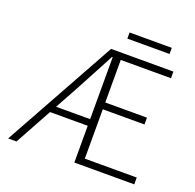

<svg xmlns="http://www.w3.org/2000/svg" viewBox="-134 -919 1078 1060"><g transform="rotate(20 404.5 -389.5)"><path d="M21 0 386 -659H752V-620H457V-370H702V-330H457V-40H762V0H410V-619H406Q377 -563 345.5 -505Q314 -447 283 -388L70 0ZM170 -216V-255H445V-216ZM451 -743V-779H699V-743Z"/></g></svg>

Font: Mada Light
Style: Regular
Weight: 300
Designer: Khaled Hosny
Version: Version 1.5